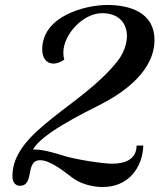

<svg xmlns="http://www.w3.org/2000/svg" viewBox="-20 -736 642 773"><path d="M600 -547C601 -557 602 -566 602 -575C602 -685 504 -716 412 -716C324 -716 150 -672 150 -537C150 -500 169 -480 195 -480C208 -480 223 -485 239 -496C236 -505 235 -514 235 -524C235 -598 315 -683 391 -683C459 -683 491 -642 491 -591C491 -559 478 -522 454 -491C310 -307 29 -209 30 -26C30 1 45 12 60 12C121 12 79 -91 142 -91C185 -91 249 -37 272 -20C304 4 352 17 393 17C499 17 554 -63 557 -150H530C529 -92 481 -77 430 -77C397 -77 283 -93 226 -112C208 -118 154 -134 122 -134C119 -134 116 -134 113 -134C146 -196 305 -275 386 -316C476 -362 583 -439 600 -547Z"/></svg>

Font: Playball
Style: Regular
Weight: 400
Designer: Robert E. Leuschke
Foundry: Robert E. Leuschke
Version: Version 1.001